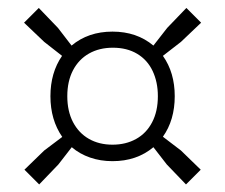

<svg xmlns="http://www.w3.org/2000/svg" viewBox="-20 -618 580 495"><path d="M446.5 -230 497.5 -180.5 459.5 -142.5 410 -194 375.5 -238.5Q332.5 -202.5 270 -202.5Q239 -202.5 212.2 -211.8Q185.5 -221 165 -238.5L130.5 -194L81 -142.5L43 -180.5L94 -230L140.5 -265Q110 -309 110 -370Q110 -430.5 140 -474L94 -510L42 -559.5L80 -597.5L129.5 -546L164.5 -500.5Q207.5 -536.5 270 -536.5Q332.5 -536.5 375.5 -500.5L411 -546L460.5 -597.5L498.5 -559.5L446.5 -510L400 -474Q430.5 -431 430.5 -370Q430.5 -308.5 400 -265.5ZM387 -370Q387 -406.5 373.5 -435Q360 -463.5 333.8 -479.2Q307.5 -495 271 -495Q236 -495 209.5 -480Q183 -465 168.2 -436.8Q153.5 -408.5 153.5 -370Q153.5 -331.5 168.2 -303.2Q183 -275 209.2 -260Q235.5 -245 270 -245Q304.5 -245 331 -259.8Q357.5 -274.5 372.2 -302.8Q387 -331 387 -370Z"/></svg>

Font: Encode Sans Semi Condensed Light
Style: Regular
Weight: 300
Width: 4
Designer: Multiple Designers
Foundry: Impallari Type
Version: Version 2.000